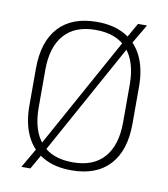

<svg xmlns="http://www.w3.org/2000/svg" viewBox="-80 -740 737 840"><g transform="rotate(10 288.5 -320.0)"><path d="M288.5 10Q215 10 163.8 -19Q112.5 -48 86 -103.5Q59.5 -159 59.5 -237V-402Q59.5 -521 118.2 -585Q177 -649 288.5 -649Q362 -649 413 -620Q464 -591 490.8 -535.8Q517.5 -480.5 517.5 -402V-237Q517.5 -118 458.8 -54Q400 10 288.5 10ZM71.5 33 127 -62.5 135.5 -75 419 -588.5 425 -600.5 465.5 -671.5H505.5L450.5 -578L442 -564L159.5 -52L154.5 -42.5L111.5 33ZM288.5 -25.5Q381 -25.5 428.5 -80.2Q476 -135 476 -236V-403.5Q476 -504.5 429 -559Q382 -613.5 288.5 -613.5Q196.5 -613.5 148.8 -559Q101 -504.5 101 -403.5V-236Q101 -135 148 -80.2Q195 -25.5 288.5 -25.5Z"/></g></svg>

Font: Anek Tamil Medium ExtraLight
Style: Regular
Weight: 250
Version: Version 1.003